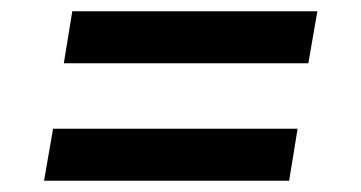

<svg xmlns="http://www.w3.org/2000/svg" viewBox="-20 -510 640 340"><path d="M93 -398 108 -490H542L526 -398ZM58 -190 74 -282H507L492 -190Z"/></svg>

Font: Iosevka SS04 Semibold Extended
Style: Italic
Weight: 600
Width: 7
Italic angle: -9°
Monospace: yes
Designer: Belleve Invis
Foundry: Belleve Invis
Version: Version 19.0.0; ttfautohint (v1.8.4)